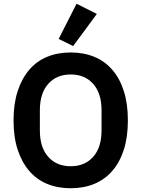

<svg xmlns="http://www.w3.org/2000/svg" viewBox="-20 -989 752 1021"><path d="M356 12Q287 12 231 -11Q175 -34 135.5 -80Q96 -126 74 -193Q52 -260 52 -349Q52 -437 74 -504.5Q96 -572 135.5 -618Q175 -664 231 -687Q287 -710 356 -710Q425 -710 481 -687Q537 -664 577 -618Q617 -572 638.5 -504.5Q660 -437 660 -349Q660 -260 638.5 -193Q617 -126 577 -80Q537 -34 481 -11Q425 12 356 12ZM356 -105Q431 -105 475.5 -155Q520 -205 520 -295V-403Q520 -493 475.5 -543Q431 -593 356 -593Q281 -593 236.5 -543Q192 -493 192 -403V-295Q192 -205 236.5 -155Q281 -105 356 -105ZM369 -744 292 -782 387 -969 495 -915Z"/></svg>

Font: IBM Plex Sans Arabic SemiBold
Style: Regular
Weight: 600
Designer: Mike Abbink, Paul van der Laan, Pieter van Rosmalen, Wael Morcos, Khajak Apelian
Foundry: Bold Monday
Version: Version 1.1